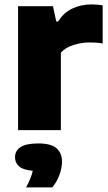

<svg xmlns="http://www.w3.org/2000/svg" viewBox="-20 -576 480 850"><path d="M60 0V-548.5H214.5L229 -481H237.5Q261 -519.5 299.8 -538Q338.5 -556.5 386.5 -556.5Q399.5 -556.5 412 -555.2Q424.5 -554 434.5 -552.5V-383.5Q420.5 -386.5 404.5 -387.2Q388.5 -388 375 -388Q340.5 -388 305.2 -376.8Q270 -365.5 249.5 -343V0ZM95.5 253.5Q119 210 125 180Q82.5 176.5 64.5 160.5Q46.5 144.5 46.5 120Q46.5 91.5 71 75.2Q95.5 59 150 59Q205 59 229.8 80Q254.5 101 254.5 139.5Q254.5 168 242.8 199.2Q231 230.5 211.5 253.5Z"/></svg>

Font: Encode Sans Semi Expanded ExtraBold
Style: Regular
Weight: 800
Width: 6
Designer: Multiple Designers
Foundry: Impallari Type
Version: Version 3.000; ttfautohint (v1.8.3) -l 8 -r 50 -G 200 -x 14 